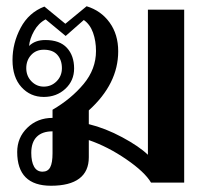

<svg xmlns="http://www.w3.org/2000/svg" viewBox="-20 -584 669 614"><path d="M35 -98Q35 -144 67.5 -175.5Q100 -207 148 -207V-233Q208 -268 247.5 -315.5Q287 -363 287 -421Q287 -453 277.5 -479.5Q268 -506 248 -520L190 -469L126 -522Q103 -510 89 -485Q75 -460 73 -437Q92 -456 125 -456Q171 -456 194 -431Q217 -406 217 -365Q217 -326 189 -300Q161 -274 120 -274Q77 -274 48.5 -305.5Q20 -337 20 -392Q20 -446 46 -495Q72 -544 122 -563L189 -508L257 -564Q303 -550 330.5 -512Q358 -474 358 -420Q358 -316 264 -231V-187Q317 -174 371 -145Q425 -116 453 -89V-553H569V0H463Q443 -34 384 -74.5Q325 -115 264 -136V-81Q264 -36 233.5 -13Q203 10 143 10Q35 10 35 -98ZM178 -366Q178 -392 163.5 -408.5Q149 -425 120 -425Q95 -425 79.5 -408Q64 -391 64 -366Q64 -341 80.5 -324Q97 -307 120 -307Q144 -307 161 -324Q178 -341 178 -366ZM148 -94V-164Q115 -164 97.5 -146.5Q80 -129 80 -95Q80 -67 89 -51Q98 -35 116 -35Q133 -35 140.5 -49Q148 -63 148 -94Z"/></svg>

Font: Taviraj Medium
Style: Regular
Weight: 500
Designer: Katatrad Team
Foundry: CadsonDemak
Version: Version 1.030